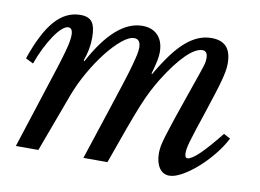

<svg xmlns="http://www.w3.org/2000/svg" viewBox="-64 -635 999 739"><g transform="rotate(10 435.0 -265.0)"><path d="M663 -333Q676 -370 683.5 -392Q691 -414 695 -426.5Q699 -439 700 -446Q701 -453 701 -459Q701 -488 681 -488Q654 -488 617 -451.5Q580 -415 537 -346Q522 -321 509.5 -297Q497 -273 482 -236.5Q467 -200 446.5 -144Q426 -88 395 0H301L367 -201Q388 -265 402 -308.5Q416 -352 424 -381Q432 -410 435.5 -427Q439 -444 439 -455Q439 -488 414 -488Q394 -488 366 -465Q338 -442 309 -405Q280 -368 253.5 -321.5Q227 -275 209 -227L125 0H37L111 -229Q130 -287 142.5 -326.5Q155 -366 162 -391.5Q169 -417 171.5 -432Q174 -447 174 -457Q174 -485 157 -485Q146 -485 131.5 -472Q117 -459 102 -436.5Q87 -414 72.5 -385Q58 -356 47 -324L17 -339Q52 -442 95 -491Q138 -540 195 -540Q227 -540 240.5 -522Q254 -504 254 -462Q254 -415 237 -370L240 -367Q333 -540 437 -540Q476 -540 498 -516.5Q520 -493 520 -451Q520 -437 516.5 -419Q513 -401 503 -366L505 -363Q533 -411 558 -444.5Q583 -478 607.5 -499Q632 -520 656.5 -530Q681 -540 707 -540Q746 -540 765.5 -519Q785 -498 785 -453Q785 -439 782 -422.5Q779 -406 773 -383.5Q767 -361 757.5 -331.5Q748 -302 735 -262Q718 -211 708 -180.5Q698 -150 693 -132Q688 -114 686.5 -105Q685 -96 685 -87Q685 -68 695 -68Q710 -68 740 -96.5Q770 -125 818 -185L844 -171Q827 -138 800.5 -105.5Q774 -73 745 -47.5Q716 -22 687.5 -6Q659 10 638 10Q613 10 598.5 -11.5Q584 -33 584 -69Q584 -81 586.5 -96Q589 -111 597.5 -139Q606 -167 621.5 -213Q637 -259 663 -333Z"/></g></svg>

Font: SVN-Libre Baskerville
Style: Italic
Weight: 400
Italic angle: -14°
Designer: Pablo Impallari, Rodrigo Fuenzalida
Foundry: Pablo Impallari, Rodrigo Fuenzalida
Version: Version 1.000; ttfautohint (v1.8.4)